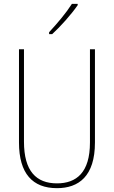

<svg xmlns="http://www.w3.org/2000/svg" viewBox="-20 -971 594 1001"><path d="M385 -944V-951H355C323 -901 281 -852 236 -803V-793H252C295 -832 352 -896 385 -944ZM475 -228V-714H449V-228C449 -72 379 -15 277 -15C169 -15 105 -79 105 -232V-714H79V-228C79 -66 150 10 277 10C390 10 475 -52 475 -228Z"/></svg>

Font: Noto Sans Gujarati Condensed Thin
Style: Regular
Weight: 100
Width: 3
Designer: Jelle Bosma - Monotype Design Team, Universal Thirst
Foundry: Monotype Imaging Inc.
Version: Version 2.106